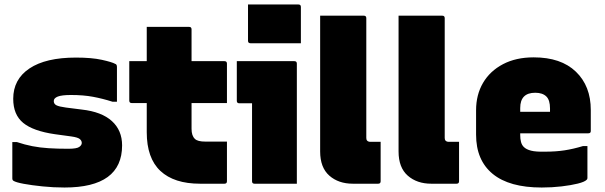

<svg xmlns="http://www.w3.org/2000/svg" viewBox="-20 -820 2700 857"><path d="M285 -156Q322 -156 333.5 -164Q345 -172 345 -182Q345 -192 336 -199.5Q327 -207 298 -211L225 -221Q128 -235 83.5 -271.5Q39 -308 39 -379Q39 -466 111.5 -514.5Q184 -563 319 -563Q389 -563 434.5 -553Q480 -543 494 -535Q502 -533 502 -521V-366H482Q438 -380 395 -388Q352 -396 297 -396Q256 -396 238 -389Q220 -382 220 -369Q220 -356 232 -350Q244 -344 274 -340L345 -331Q434 -321 479.5 -279.5Q525 -238 525 -171Q525 17 268 17Q219 17 170 12Q121 7 86 0.5Q51 -6 40 -13Q35 -16 35 -24V-186H55Q91 -174 124.5 -167.5Q158 -161 196.5 -158.5Q235 -156 285 -156Z M993 -188V-11Q993 0 982 0H873Q757 0 696 -57Q635 -114 635 -230V-360H568Q557 -360 557 -371V-547H635V-700H824Q835 -700 835 -689V-547H982Q993 -547 993 -536V-360H835V-245Q835 -214 850 -200Q862 -188 896 -188Z M1105 -11V-359H1048Q1037 -359 1037 -370V-547H1294Q1305 -547 1305 -536V0H1116Q1105 0 1105 -11ZM1087 -800H1312Q1323 -800 1323 -789V-627H1098Q1087 -627 1087 -638Z M1679 -11Q1679 0 1668 0H1555Q1491 0 1450 -36Q1409 -72 1409 -144V-750H1604Q1615 -750 1615 -739V-204Q1615 -196 1619 -192Q1624 -187 1633 -187H1679Z M2029 -11Q2029 0 2018 0H1905Q1841 0 1800 -36Q1759 -72 1759 -144V-750H1954Q1965 -750 1965 -739V-204Q1965 -196 1969 -192Q1974 -187 1983 -187H2029Z M2362 -564Q2484 -564 2550.5 -500Q2617 -436 2617 -329V-235Q2617 -225 2606 -225H2302V-217Q2302 -200 2305.5 -186.5Q2309 -173 2318 -164Q2329 -153 2350.5 -147.5Q2372 -142 2413 -143Q2461 -143 2500 -149Q2539 -155 2582 -168H2602V-25Q2602 -20 2598 -17Q2589 -8 2559 -0.5Q2529 7 2486.5 12Q2444 17 2398 17Q2253 17 2179 -44Q2105 -105 2105 -219V-328Q2105 -397 2136 -450Q2167 -503 2225 -533.5Q2283 -564 2362 -564ZM2369 -406Q2302 -406 2302 -338V-321H2435V-336Q2435 -373 2419 -389Q2402 -406 2369 -406Z"/></svg>

Font: Recursive Sn Lnr St Blk
Style: Regular
Weight: 900
Version: Version 1.079;hotconv 1.0.112;makeotfexe 2.5.65598; ttfautoh